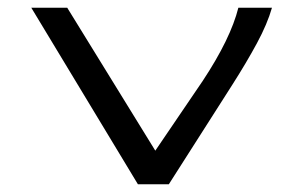

<svg xmlns="http://www.w3.org/2000/svg" viewBox="-20 -477 790 497"><path d="M337 0 61 -457H154L382 -87L505 -268Q577 -377 597 -457H684Q672 -415 645 -365Q618 -315 581 -257L417 0Z"/></svg>

Font: Inconsolata ExtraExpanded Thin
Style: Regular
Weight: 100
Width: 8
Monospace: yes
Designer: Raph Levien, Cyreal, Brenton Simpson
Foundry: Raph Levien, Cyreal, Google
Version: Version 3.100; ttfautohint (v1.8.4.7-5d5b)